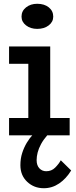

<svg xmlns="http://www.w3.org/2000/svg" viewBox="-20 -717 400 1017"><path d="M130 -28V-471H246V-28ZM28 0V-92H349V0ZM28 -379V-471H217V-379ZM177 -564Q142 -564 118 -582.5Q94 -601 94 -629Q94 -659 118 -678Q142 -697 177 -697Q215 -697 238.5 -678Q262 -659 262 -629Q262 -601 238 -582.5Q214 -564 177 -564ZM212 280Q160 280 124 246Q88 212 88 158Q88 123 97.5 93.5Q107 64 122 39Q137 14 155 -5L230 0Q210 23 197.5 46Q185 69 179.5 90.5Q174 112 174 131Q174 159 188.5 174.5Q203 190 225 190Q253 190 272 171Q291 152 302 132L357 186Q330 230 293 255Q256 280 212 280Z"/></svg>

Font: BioRhyme SemiBold
Style: Regular
Weight: 600
Designer: Aoife Mooney
Foundry: Aoife Mooney Type
Version: Version 1.600;gftools[0.9.33]